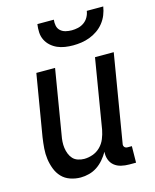

<svg xmlns="http://www.w3.org/2000/svg" viewBox="-113 -816 726 901"><g transform="rotate(-15 250.0 -366.0)"><path d="M167 8Q141 8 116.5 -0.5Q92 -9 75.5 -26.5Q59 -44 50 -67.5Q41 -91 37.5 -116Q34 -141 36 -167.5Q38 -194 42 -221L92 -520H183L131 -207Q128 -192 127 -176.5Q126 -161 128 -146Q130 -131 135.5 -117Q141 -103 150.5 -92.5Q160 -82 175 -77Q190 -72 205 -72Q226 -72 247 -79.5Q268 -87 284 -103Q300 -119 308.5 -140Q317 -161 321 -182L377 -520H468L397 -93Q396 -89 397 -85Q398 -81 400.5 -78Q403 -75 407 -73.5Q411 -72 416 -72H436L435 8H402Q382 8 363 3.5Q344 -1 330 -12.5Q316 -24 309.5 -42Q303 -60 305 -80Q294 -61 279.5 -44Q265 -27 247 -15Q229 -3 208 2.5Q187 8 167 8ZM293 -600Q273 -600 253.5 -603Q234 -606 217 -613.5Q200 -621 186 -633.5Q172 -646 163.5 -663Q155 -680 154 -700Q153 -720 156 -740H236Q234 -725 237 -710.5Q240 -696 250.5 -686.5Q261 -677 275.5 -673.5Q290 -670 305 -670Q320 -670 335.5 -673.5Q351 -677 364.5 -686.5Q378 -696 386 -710.5Q394 -725 396 -740H476Q473 -720 465 -700Q457 -680 443.5 -663Q430 -646 412 -633.5Q394 -621 374 -613.5Q354 -606 333.5 -603Q313 -600 293 -600Z"/></g></svg>

Font: Iosevka Term Curly Medium
Style: Italic
Weight: 500
Italic angle: -9°
Designer: Belleve Invis
Foundry: Belleve Invis
Version: Version 32.3.0